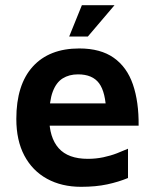

<svg xmlns="http://www.w3.org/2000/svg" viewBox="-20 -706 598 741"><path d="M293 15Q218 15 161.5 -16Q105 -47 74 -105.5Q43 -164 43 -247Q43 -379 106.5 -449Q170 -519 286 -519Q368 -519 419 -483Q470 -447 493 -380Q516 -313 515 -221H125L116 -307H414L390 -271Q388 -350 362.5 -384.5Q337 -419 281 -419Q247 -419 222 -403.5Q197 -388 183.5 -352Q170 -316 170 -253Q170 -175 206.5 -134Q243 -93 319 -93Q350 -93 378.5 -99Q407 -105 431.5 -114.5Q456 -124 474 -132V-19Q438 -4 394 5.5Q350 15 293 15ZM247 -565 296 -686H422L319 -565Z"/></svg>

Font: Maven Pro SemiBold
Style: Regular
Weight: 600
Designer: Joe Prince
Foundry: Joe Prince
Version: Version 2.103